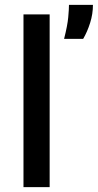

<svg xmlns="http://www.w3.org/2000/svg" viewBox="-20 -765 400 785"><path d="M76 0V-706H183V0ZM242 -606Q256 -661 259 -694.5Q262 -728 262 -745H360Q360 -708 348.5 -671.5Q337 -635 320 -606Z"/></svg>

Font: Bricolage Grotesque 10pt Medium
Style: Regular
Weight: 500
Designer: Mathieu Triay
Foundry: Atelier Triay
Version: Version 1.000; ttfautohint (v1.8.4.7-5d5b);gftools[0.9.32]